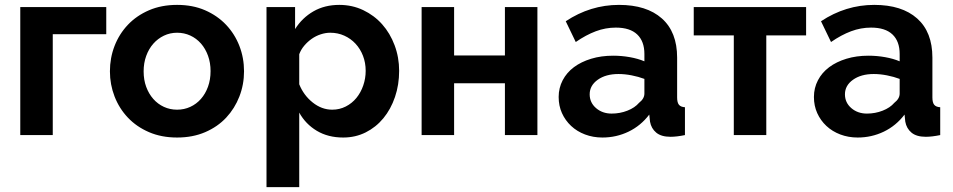

<svg xmlns="http://www.w3.org/2000/svg" viewBox="-20 -553 3903 786"><path d="M415 -413H196V0H63V-524H415Z M705 10Q641 10 590 -12Q539 -34 503.5 -71.5Q468 -109 449 -158Q430 -207 430 -261Q430 -316 449 -365Q468 -414 503.5 -451.5Q539 -489 590 -511Q641 -533 705 -533Q769 -533 819.5 -511Q870 -489 905.5 -451.5Q941 -414 960 -365Q979 -316 979 -261Q979 -207 960 -158Q941 -109 906 -71.5Q871 -34 820 -12Q769 10 705 10ZM568 -261Q568 -226 578.5 -197.5Q589 -169 607.5 -148Q626 -127 651 -115.5Q676 -104 705 -104Q734 -104 759 -115.5Q784 -127 802.5 -148Q821 -169 831.5 -198Q842 -227 842 -262Q842 -296 831.5 -325Q821 -354 802.5 -375Q784 -396 759 -407.5Q734 -419 705 -419Q676 -419 651 -407Q626 -395 607.5 -374Q589 -353 578.5 -324Q568 -295 568 -261Z M1385 10Q1323 10 1277 -17.5Q1231 -45 1205 -92V213H1071V-524H1188V-434Q1217 -480 1263 -506.5Q1309 -533 1369 -533Q1422 -533 1467 -511.5Q1512 -490 1544.5 -453.5Q1577 -417 1595.5 -367.5Q1614 -318 1614 -263Q1614 -206 1597 -156Q1580 -106 1549.5 -69Q1519 -32 1477 -11Q1435 10 1385 10ZM1340 -104Q1370 -104 1395.5 -117Q1421 -130 1439 -152Q1457 -174 1467 -203Q1477 -232 1477 -263Q1477 -296 1466 -324.5Q1455 -353 1435.5 -374Q1416 -395 1389.5 -407Q1363 -419 1332 -419Q1313 -419 1293 -412.5Q1273 -406 1256 -394Q1239 -382 1225.5 -366Q1212 -350 1205 -331V-208Q1223 -163 1260 -133.5Q1297 -104 1340 -104Z M1839 -326H2047V-524H2180V0H2047V-212H1839V0H1706V-524H1839Z M2446 10Q2408 10 2375 -2.5Q2342 -15 2318 -37.5Q2294 -60 2280.5 -90Q2267 -120 2267 -156Q2267 -193 2283.5 -224.5Q2300 -256 2329.5 -278Q2359 -300 2400 -312.5Q2441 -325 2490 -325Q2525 -325 2558.5 -319Q2592 -313 2618 -302V-332Q2618 -384 2588.5 -412Q2559 -440 2501 -440Q2459 -440 2419 -425Q2379 -410 2337 -381L2296 -466Q2397 -533 2514 -533Q2627 -533 2689.5 -477.5Q2752 -422 2752 -317V-154Q2752 -133 2759.5 -124Q2767 -115 2784 -114V0Q2750 7 2725 7Q2687 7 2666.5 -10Q2646 -27 2641 -55L2638 -84Q2603 -38 2553 -14Q2503 10 2446 10ZM2484 -88Q2518 -88 2548.5 -100Q2579 -112 2596 -132Q2618 -149 2618 -170V-230Q2594 -239 2566 -244.5Q2538 -250 2512 -250Q2460 -250 2427 -226.5Q2394 -203 2394 -167Q2394 -133 2420 -110.5Q2446 -88 2484 -88Z M3117 0H2984V-408H2820V-524H3280V-408H3117Z M3491 10Q3453 10 3420 -2.5Q3387 -15 3363 -37.5Q3339 -60 3325.5 -90Q3312 -120 3312 -156Q3312 -193 3328.5 -224.5Q3345 -256 3374.5 -278Q3404 -300 3445 -312.5Q3486 -325 3535 -325Q3570 -325 3603.5 -319Q3637 -313 3663 -302V-332Q3663 -384 3633.5 -412Q3604 -440 3546 -440Q3504 -440 3464 -425Q3424 -410 3382 -381L3341 -466Q3442 -533 3559 -533Q3672 -533 3734.5 -477.5Q3797 -422 3797 -317V-154Q3797 -133 3804.5 -124Q3812 -115 3829 -114V0Q3795 7 3770 7Q3732 7 3711.5 -10Q3691 -27 3686 -55L3683 -84Q3648 -38 3598 -14Q3548 10 3491 10ZM3529 -88Q3563 -88 3593.5 -100Q3624 -112 3641 -132Q3663 -149 3663 -170V-230Q3639 -239 3611 -244.5Q3583 -250 3557 -250Q3505 -250 3472 -226.5Q3439 -203 3439 -167Q3439 -133 3465 -110.5Q3491 -88 3529 -88Z"/></svg>

Font: PTCRaleway
Style: Bold
Weight: 700
Designer: Matt McInerney, Pablo Impallari, Rodrigo Fuenzalida
Foundry: Matt McInerney, Pablo Impallari, Rodrigo Fuenzalida
Version: Version 3.000g; ttfautohint (v1.5) -l 8 -r 28 -G 28 -x 14 -D